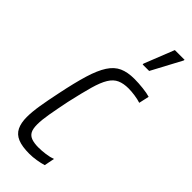

<svg xmlns="http://www.w3.org/2000/svg" viewBox="-240 -752 793 793"><g transform="rotate(45 156.5 -356.0)"><path d="M131 8Q88 8 63 -2.5Q38 -13 27 -35.5Q16 -58 16 -92Q16 -122 22.5 -162Q29 -202 40 -254Q56 -332 71.5 -383Q87 -434 106.5 -464Q126 -494 153 -506Q180 -518 219 -518Q243 -518 270 -515Q297 -512 313 -507L303 -462Q288 -467 267.5 -470Q247 -473 230 -473Q201 -473 180.5 -464Q160 -455 145.5 -431.5Q131 -408 119 -365.5Q107 -323 92 -256Q81 -202 74.5 -164.5Q68 -127 68 -101Q68 -75 75.5 -61.5Q83 -48 99 -42.5Q115 -37 139 -37Q158 -37 180 -40Q202 -43 218 -49L209 -4Q193 1 171.5 4.5Q150 8 131 8ZM201 -584V-589L253 -720H310L309 -715L239 -584Z"/></g></svg>

Font: Saira ExtraCondensed Light
Style: Italic
Weight: 300
Width: 2
Italic angle: -12°
Designer: Hector Gatti with collaboration of the Omnibus-Type team
Foundry: Omnibus-Type
Version: Version 1.101